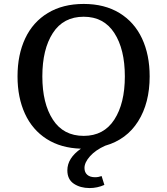

<svg xmlns="http://www.w3.org/2000/svg" viewBox="-20 -740 849 975"><path d="M614 -352Q614 -490 560.5 -572.5Q507 -655 405 -655Q302 -655 248.5 -572.5Q195 -490 195 -352Q195 -215 248.5 -132.5Q302 -50 405 -50Q507 -50 560.5 -132.5Q614 -215 614 -352ZM322 125Q322 63 391 15Q289 12 216.5 -34.5Q144 -81 106.5 -163Q69 -245 69 -352Q69 -462 108 -545Q147 -628 223 -674Q299 -720 405 -720Q511 -720 586.5 -674Q662 -628 701 -545Q740 -462 740 -352Q740 -217 681.5 -124Q623 -31 514 0Q465 22 437 53.5Q409 85 409 113Q409 135 423 147.5Q437 160 463 160Q480 160 496 154L510 199Q474 215 435 215Q388 215 355 193Q322 171 322 125Z"/></svg>

Font: Andada Pro SemiBold
Style: Regular
Weight: 600
Designer: Carolina Giovagnoli
Foundry: Huerta Tipografica
Version: Version 3.005